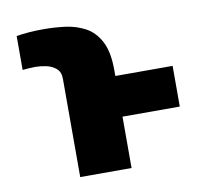

<svg xmlns="http://www.w3.org/2000/svg" viewBox="-65 -609 728 680"><g transform="rotate(-10 298.5 -269.0)"><path d="M355.1 0H170.5V-352.3Q170.8 -377.8 155.9 -390.6Q141 -403.4 120 -407.7Q99.1 -411.9 81 -411.9Q67.5 -411.9 57.5 -411Q47.6 -410.2 35.5 -409.1V-531.2Q56.1 -534.4 79.7 -536.4Q103.3 -538.4 134.9 -538.4Q172.2 -538.4 211.1 -533.4Q250 -528.4 282.7 -510.8Q315.3 -493.3 335.2 -455.6Q355.1 -418 355.1 -352.3V-331H561.1V-184.7H355.1Z"/></g></svg>

Font: Inter UI Black
Style: Regular
Weight: 900
Designer: Rasmus Andersson
Foundry: rsms
Version: 3.2;8d6f07862